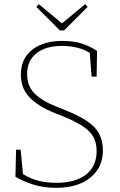

<svg xmlns="http://www.w3.org/2000/svg" viewBox="-20 -886 573 920"><path d="M249 14Q186 14 135.5 -3Q85 -20 54 -39L57 -169H79L90 -52Q125 -30 163.5 -20Q202 -10 249 -10Q341 -10 392 -49.5Q443 -89 443 -162Q443 -200 428.5 -228Q414 -256 378.5 -280Q343 -304 281 -329L246 -343Q164 -375 122 -419Q80 -463 80 -527Q80 -582 106 -618Q132 -654 176.5 -672Q221 -690 275 -690Q333 -690 371.5 -677.5Q410 -665 445 -642L443 -519H419L410 -633Q355 -666 276 -666Q200 -666 155 -631Q110 -596 110 -531Q110 -473 146 -437.5Q182 -402 251 -375L288 -360Q357 -333 397.5 -305.5Q438 -278 455.5 -244.5Q473 -211 473 -164Q473 -84 413 -35Q353 14 249 14ZM166 -866 277 -774 388 -866 400 -853 287 -740H267L154 -853Z"/></svg>

Font: Source Serif 4 SmText ExtraLight
Style: Regular
Weight: 200
Designer: Frank Grießhammer
Foundry: Adobe
Version: Version 4.005;hotconv 1.1.0;makeotfexe 2.6.0